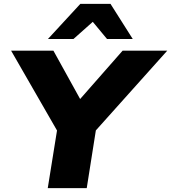

<svg xmlns="http://www.w3.org/2000/svg" viewBox="-20 -965 878 985"><path d="M225 0 283 -361 301 -246 37 -705H254L400 -441H377L609 -705H838L427 -246L482 -361L425 0ZM226 -765 392 -945H547L661 -765H529L456 -853L357 -765Z"/></svg>

Font: Nunito Sans 10pt SemiExpanded Black
Style: Italic
Weight: 900
Width: 6
Italic angle: -9°
Designer: Vernon Adams
Foundry: Vernon Adams
Version: Version 3.101;gftools[0.9.27]